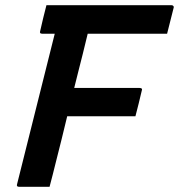

<svg xmlns="http://www.w3.org/2000/svg" viewBox="-20 -720 690 740"><path d="M171 0H54Q42 0 46 -11Q82 -155 118.5 -300.5Q155 -446 191 -590H143Q131 -590 135 -601Q141 -627 146.5 -650.5Q152 -674 159 -700H641Q646 -700 648.5 -696.5Q651 -693 649 -689Q642 -663 636.5 -639.5Q631 -616 624 -590H318Q313 -571 308.5 -551Q304 -531 299 -512Q291 -480 282.5 -447Q274 -414 266 -381H518Q531 -381 526 -369Q520 -344 514.5 -321Q509 -298 502 -272H239Q228 -227 217.5 -183.5Q207 -140 196 -98Q190 -73 183.5 -48Q177 -23 171 0Z"/></svg>

Font: Recursive Mn Lnr St SmB
Style: Italic
Weight: 600
Italic angle: -15°
Monospace: yes
Version: Version 1.079;hotconv 1.0.112;makeotfexe 2.5.65598; ttfautoh